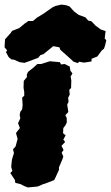

<svg xmlns="http://www.w3.org/2000/svg" viewBox="-64 -792 485 840"><path d="M-15 -62 -12 -92 -7 -110 -3 -122 -7 -139 4 -151 13 -184 6 -210 23 -232 15 -253 25 -275 22 -289 25 -303 33 -314 35 -332 33 -365 42 -373V-390L39 -408L40 -438L54 -455L53 -464L58 -477L82 -496L93 -506L100 -512H116L154 -524L198 -520L203 -510L219 -512L241 -501L244 -482L253 -471L245 -457L248 -440L247 -407L239 -399L241 -378L234 -364L236 -347L230 -334L235 -302L222 -288L228 -276V-255L221 -242L213 -232L212 -209L223 -200L213 -181L221 -171L205 -154L214 -136L206 -124L213 -107L209 -95L194 -60V-49L180 -18L173 -4L142 8L124 14L101 24L58 28L42 22L27 14L3 8L1 -5L-19 -35L-10 -44ZM-26 -542 -38 -564 -33 -572 -44 -585 -42 -620 -17 -648 -11 -657 20 -669 44 -689 60 -700H80L98 -715L126 -732L166 -760L179 -766L205 -772L226 -769L240 -764L260 -742L280 -727L310 -716L322 -702L336 -699L354 -680L377 -663L398 -656L394 -624L401 -616L396 -594L391 -579L381 -571L362 -545L337 -535L336 -523L303 -518L282 -522L277 -516L258 -522L224 -553L200 -574L196 -585L169 -590L126 -555L113 -551L103 -539L60 -523L43 -517L22 -520L-3 -531L-14 -532Z"/></svg>

Font: Winky Rough Black
Style: Italic
Weight: 900
Italic angle: -8.97852°
Designer: Simon Atzbach
Foundry: typofactur
Version: Version 1.206; ttfautohint (v1.8.4.7-5d5b)